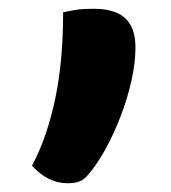

<svg xmlns="http://www.w3.org/2000/svg" viewBox="-20 -208 390 438"><path d="M134 210Q111 210 90.5 199.5Q70 189 53 170Q71 136 84 98Q97 60 106 17Q115 -26 119.5 -75Q124 -124 124 -180Q139 -183 150 -185Q161 -187 172 -187.5Q183 -188 195 -188Q225 -188 246 -179Q267 -170 278 -150.5Q289 -131 289 -99Q289 -65 280 -24.5Q271 16 255.5 56.5Q240 97 220.5 132.5Q201 168 179 193Q171 202 161 206Q151 210 134 210Z"/></svg>

Font: Recursive Casual ExtraBold
Style: Regular
Weight: 800
Version: Version 1.047